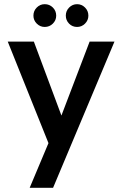

<svg xmlns="http://www.w3.org/2000/svg" viewBox="-20 -699 585 919"><path d="M194 -570Q172 -570 156 -586Q140 -602 140 -624Q140 -647 156 -663Q172 -679 194 -679Q217 -679 233 -663Q249 -647 249 -624Q249 -602 233 -586Q217 -570 194 -570ZM349 -570Q326 -570 310.5 -586Q295 -602 295 -624Q295 -647 311 -663Q327 -679 349 -679Q371 -679 387 -663Q403 -647 403 -624Q403 -602 387 -586Q371 -570 349 -570ZM409 -500H528L234 200H122L212 -14L17 -500H142L274 -146Z"/></svg>

Font: Albert Sans SemiBold
Style: Regular
Weight: 600
Designer: Andreas Rasmussen
Foundry: a.Foundry
Version: Version 1.025